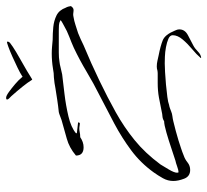

<svg xmlns="http://www.w3.org/2000/svg" viewBox="-45 -581 677 627"><g transform="rotate(-90 293.5 -267.5)"><path d="M288 -586Q294 -586 306.5 -577Q319 -568 332.5 -556.5Q346 -545 355 -534Q356 -531 359 -534Q368 -540 385.5 -548.5Q403 -557 422 -565.5Q441 -574 455 -579Q469 -584 470 -583Q472 -582 471 -580Q470 -578 470 -577Q469 -574 454 -564Q439 -554 417.5 -542Q396 -530 376.5 -518.5Q357 -507 348 -501Q346 -501 346 -502Q338 -515 324 -532.5Q310 -550 293 -569Q289 -573 285.5 -576.5Q282 -580 282 -583Q282 -586 288 -586ZM418 51V48H419Q429 36 446.5 21.5Q464 7 478 -9.5Q492 -26 492 -42Q492 -51 480.5 -56Q469 -61 453 -64Q437 -67 422 -67.5Q407 -68 400 -68Q391 -68 372 -67Q353 -66 331 -64Q309 -62 290.5 -59.5Q272 -57 265 -54Q259 -53 253.5 -51Q248 -49 243 -47Q236 -44 227.5 -43Q219 -42 211 -40Q195 -36 179.5 -32Q164 -28 148 -23Q136 -19 123.5 -15Q111 -11 99 -6Q87 -2 76.5 6.5Q66 15 52 15Q31 15 23.5 -4.5Q16 -24 16 -40Q16 -58 25 -74Q34 -90 44 -104Q75 -147 116 -177.5Q157 -208 203 -232.5Q249 -257 294 -280Q334 -300 372.5 -323Q411 -346 451 -365Q469 -373 487.5 -380Q506 -387 523 -397Q526 -399 533 -402.5Q540 -406 541 -409H540Q533 -413 524.5 -413.5Q516 -414 508 -414H468Q452 -414 435.5 -414Q419 -414 407 -412Q397 -411 386 -408Q375 -405 364 -403Q339 -400 301 -395.5Q263 -391 227 -382.5Q191 -374 172 -358V-355L207 -351V-347H205V-345L197 -346Q187 -348 177.5 -346Q168 -344 159 -344Q143 -333 126 -333Q99 -333 99 -358Q125 -380 154.5 -388Q184 -396 215 -405Q221 -407 228.5 -410Q236 -413 241 -414Q261 -416 280.5 -419Q300 -422 319 -425Q330 -427 336 -428Q342 -429 354 -430Q368 -430 383 -433Q395 -435 407.5 -436Q420 -437 432 -437Q443 -437 454.5 -436Q466 -435 477 -434Q498 -434 518.5 -432Q539 -430 556.5 -421.5Q574 -413 582 -391Q584 -388 585.5 -382.5Q587 -377 587 -375Q587 -373 586 -373Q580 -364 570 -366Q560 -368 552 -366Q539 -364 525.5 -359.5Q512 -355 499 -351Q489 -347 479 -342.5Q469 -338 459 -333Q430 -321 401 -308Q372 -295 343 -281Q289 -255 240.5 -228Q192 -201 149.5 -166.5Q107 -132 70 -82Q65 -74 54 -55.5Q43 -37 43 -28Q43 -23 45 -23Q51 -23 63.5 -27.5Q76 -32 82 -33Q95 -37 121.5 -46Q148 -55 174 -62.5Q200 -70 211 -70Q219 -75 227 -75.5Q235 -76 243 -78Q266 -83 288.5 -87Q311 -91 335 -91H356Q361 -91 366.5 -91Q372 -91 377 -92Q380 -93 383 -93.5Q386 -94 390 -94Q399 -94 408 -92Q417 -90 426 -88Q457 -82 475.5 -74.5Q494 -67 507 -35Q509 -31 510 -27.5Q511 -24 511 -20Q511 -2 491.5 8Q472 18 459 25Q449 30 439 40Q429 50 418 51Z"/></g></svg>

Font: Qwitcher Grypen
Style: Regular
Weight: 400
Designer: Robert E. Leuschke
Foundry: Robert E. Leuschke
Version: Version 1.100; ttfautohint (v1.8.3)